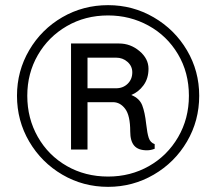

<svg xmlns="http://www.w3.org/2000/svg" viewBox="-20 -716 825 746"><path d="M754 -344Q754 -247 706.5 -166Q659 -85 577.5 -37.5Q496 10 400 10Q303 10 222 -37.5Q141 -85 93.5 -166Q46 -247 46 -344Q46 -440 93.5 -521Q141 -602 222 -649Q303 -696 400 -696Q496 -696 577.5 -648.5Q659 -601 706.5 -520.5Q754 -440 754 -344ZM86 -344Q86 -256 127 -184Q168 -112 239.5 -71Q311 -30 400 -30Q487 -30 558.5 -70.5Q630 -111 672 -183Q714 -255 714 -344Q714 -434 671.5 -505.5Q629 -577 557 -616.5Q485 -656 400 -656Q311 -656 239.5 -614.5Q168 -573 127 -502Q86 -431 86 -344ZM557 -449Q557 -411 537.5 -384.5Q518 -358 490 -347Q522 -334 532.5 -307Q543 -280 548 -234Q552 -198 558 -180Q564 -162 581 -156V-138Q566 -132 551 -132Q517 -132 501.5 -150Q486 -168 486 -205Q486 -267 466.5 -293Q447 -319 419 -319H320V-135H256V-547H443Q487 -547 522 -517.5Q557 -488 557 -449ZM320 -492V-373H431Q458 -373 476 -390.5Q494 -408 494 -435Q494 -459 475.5 -475.5Q457 -492 431 -492Z"/></svg>

Font: Chivo
Style: Italic
Weight: 400
Italic angle: -8.05°
Designer: Hector Gatti
Foundry: Omnibus-Type
Version: Version 1.007